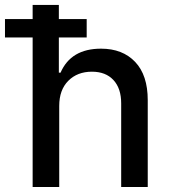

<svg xmlns="http://www.w3.org/2000/svg" viewBox="-59 -747 681 767"><path d="M344.5 -552.6Q430.8 -552.6 481 -499.6Q531.2 -446.7 531.2 -346.9V0H425.1V-334.2Q425.1 -393.8 394.2 -427.2Q363.3 -460.6 308.2 -460.6Q250 -460.6 213.8 -424.2Q177.6 -387.8 177.6 -323.9V0H71.4V-597.3H-39.1V-670.8H71.4V-727.3H176.1V-670.8H287.3V-597.3H176.1V-456.7H182.9Q224.4 -552.6 344.5 -552.6Z"/></svg>

Font: TID UI Medium
Style: Regular
Weight: 500
Designer: The TID Project Authors
Foundry: Bakken & Bæck
Version: Version 1.001;hotconv 1.0.109;makeotfexe 2.5.65596